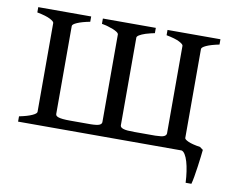

<svg xmlns="http://www.w3.org/2000/svg" viewBox="-67 -541 918 750"><g transform="rotate(10 392.0 -166.0)"><path d="M493.2 -454.1V-433.1Q485.4 -431.6 478.5 -429.9Q471.7 -428.2 465.3 -426.3Q463.4 -425.8 461.7 -425.3Q460 -424.8 458 -424.3Q424.8 -413.1 424.8 -403.3V-54.7Q425.3 -50.8 428 -48.1Q430.7 -45.4 437 -43.2Q443.4 -41 454.3 -40Q465.3 -39.1 482.9 -39.1H564.5Q589.8 -39.6 598.6 -43.7Q607.4 -47.9 607.9 -55.7V-403.3Q607.9 -409.2 591.6 -417.7Q575.2 -426.3 539.6 -433.1V-454.1H749.5V-433.1Q716.3 -426.3 698.7 -418.2Q681.2 -410.2 681.2 -403.3V-50.3Q681.2 -44.9 696.8 -37.8Q712.4 -30.8 744.1 -25.9L756.8 -16.6Q755.9 -7.3 753.7 11.5Q751.5 30.3 748.5 51.3Q745.6 72.3 742.2 91.8Q738.8 111.3 735.8 121.6H712.9Q711.9 98.6 708.7 77.1Q705.6 55.7 700.7 39.1Q695.8 22.5 689.2 12Q682.6 1.5 675.3 0H26.9V-21Q60.1 -27.8 77.6 -35.9Q95.2 -43.9 95.2 -50.8V-403.3Q95.2 -409.2 78.9 -417.7Q62.5 -426.3 26.9 -433.1V-454.1H236.8V-433.1Q204.6 -426.8 186.5 -418.9Q168.5 -411.1 168.5 -404.3V-55.7Q168.5 -51.8 170.9 -48.8Q173.3 -45.9 179.7 -43.7Q186 -41.5 197.5 -40.3Q209 -39.1 226.6 -39.1H308.1Q333.5 -39.6 342.5 -43.7Q351.6 -47.9 351.6 -55.7V-403.3Q351.6 -404.3 351.1 -405.3Q351.1 -405.8 350.6 -405.8V-406.2Q349.1 -409.2 344.7 -412.1Q343.8 -412.6 343.5 -412.8Q343.3 -413.1 342.3 -413.6Q336.9 -417 328.6 -420.4Q320.3 -423.8 308.6 -427.2Q306.2 -428.2 304.2 -428.5Q302.2 -428.7 299.8 -429.7Q295.9 -430.7 291.7 -431.4Q287.6 -432.1 283.2 -433.1V-454.1Z"/></g></svg>

Font: Akkhara
Style: Regular
Weight: 400
Designer: J. Victor Gaultney
Version: Version 1.00 June 13, 2006, initial release